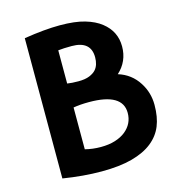

<svg xmlns="http://www.w3.org/2000/svg" viewBox="-102 -751 788 851"><g transform="rotate(-15 292.0 -325.0)"><path d="M84 -2.9V-646.5Q178.7 -661.6 248.3 -661.6Q317.9 -661.6 362.5 -648.4Q407.2 -635.3 435.5 -612.8Q491.2 -569.3 491.2 -500.2Q491.2 -431.2 440.9 -385.7Q500.5 -367.2 533.2 -315.4Q563 -269 563 -212.6Q563 -156.2 546.6 -116.2Q530.3 -76.2 494.4 -47.6Q458.5 -19 401.4 -3.4Q344.2 12.2 261 12.2Q177.7 12.2 84 -2.9ZM213.4 -403.8Q233.9 -400.4 264.6 -400.4Q295.4 -400.4 315.2 -408.4Q335 -416.5 345.7 -428.7Q363.3 -448.7 363.3 -484.4Q363.3 -559.1 275.4 -559.1Q238.3 -559.1 213.4 -556.2ZM285.6 -299.3Q244.6 -299.3 213.4 -293.9V-102.1Q247.6 -93.3 285.2 -93.3Q322.8 -93.3 351.3 -102.3Q379.9 -111.3 399.4 -127Q439 -159.2 439 -209Q439 -299.3 285.6 -299.3Z"/></g></svg>

Font: HammersmithOne
Style: Regular
Weight: 400
Designer: Nicole Fally
Foundry: Nicole Fally
Version: Version 1.003